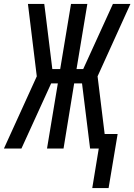

<svg xmlns="http://www.w3.org/2000/svg" viewBox="-37 -755 683 976"><path d="M432 201 465 0H421L380 -331H340L286 0H202L257 -331H223L72 0H-17L150 -367L105 -735H188L194 -688L229 -404H269L324 -735H407L352 -404H386L537 -735H626L459 -367L495 -74H561L515 201Z"/></svg>

Font: Iosevka SS04 Extended Oblique
Style: Regular
Weight: 400
Width: 7
Italic angle: -9°
Monospace: yes
Designer: Belleve Invis
Foundry: Belleve Invis
Version: Version 19.0.0; ttfautohint (v1.8.4)